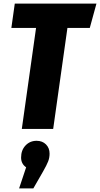

<svg xmlns="http://www.w3.org/2000/svg" viewBox="-20 -715 555 1065"><path d="M515 -695 478 -560H354L275 0H101L180 -560H43L62 -695ZM255 137Q255 160 247 180.5Q239 201 219 236L165 330H86L125 213Q97 194 97 159Q97 118 121.5 92Q146 66 183 66Q215 66 235 86Q255 106 255 137Z"/></svg>

Font: Fira Sans Extra Condensed ExtraBold
Style: Italic
Weight: 800
Width: 3
Italic angle: -8°
Designer: Carrois Corporate & Edenspiekermann AG
Foundry: Carrois Corporate GbR & Edenspiekermann AG
Version: Version 4.203